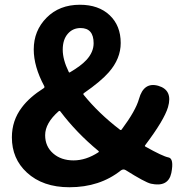

<svg xmlns="http://www.w3.org/2000/svg" viewBox="-20 -774 779 808"><path d="M272 14Q160 14 93 -48Q30 -106 30 -196Q30 -267 72 -322Q104 -365 164 -403Q169 -406 166 -412Q122 -494 122 -566Q122 -645 176 -699.5Q230 -754 316 -754Q395 -754 441.5 -710Q488 -666 488 -593Q488 -527 438 -470Q405 -432 333 -382Q329 -379 332 -375Q395 -297 485 -228Q489 -225 492 -229Q551 -308 565 -358Q585 -430 646 -413Q708 -395 687 -323Q671 -269 591 -163Q588 -159 592 -157Q665 -116 689 -111.5Q713 -107 701 -46Q688 15 615 -1Q590 -7 509 -58Q499 -64 489 -57Q400 14 272 14ZM394 -133Q398 -136 394 -139Q302 -215 234 -305Q231 -309 227 -306Q170 -256 170 -205Q170 -158 203.5 -128.5Q237 -99 289.5 -99Q342 -99 394 -133ZM269 -472Q271 -467 275 -470Q321 -497 344 -522Q374 -555 374 -592Q374 -656 319 -656Q286 -656 265 -631.5Q244 -607 244 -565Q244 -523 269 -472Z"/></svg>

Font: Resource Han Rounded JP
Style: Bold
Weight: 700
Designer: Cyano Hao (round all glyphs); Ryoko NISHIZUKA 西塚涼子 (kana, bopomofo & ideographs); Paul D. Hunt (Latin, Greek & Cyrillic)
Foundry: Cyano Hao
Version: 0.990